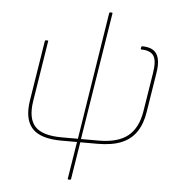

<svg xmlns="http://www.w3.org/2000/svg" viewBox="-56 -693 868 931"><g transform="rotate(5 378.0 -227.5)"><path d="M311 185Q307 185 308 181L337 0H262Q159 0 118.5 -44.5Q78 -89 92 -180L139 -474Q140 -478 143 -478H152Q154 -478 155 -477.5Q156 -477 155 -474L108 -178Q95 -94 131 -55Q167 -16 262 -16H340L438 -636Q439 -640 442 -640H451Q455 -640 454 -636L355 -16H440Q535 -16 583.5 -55.5Q632 -95 645 -177L675 -365Q685 -425 669 -449.5Q653 -474 608 -474Q605 -474 606 -479L607 -485Q608 -490 611 -490Q645 -490 665 -477.5Q685 -465 692 -437Q699 -409 691 -363L661 -175Q652 -116 625.5 -77Q599 -38 553 -19Q507 0 437 0H353L324 181Q323 185 320 185Z"/></g></svg>

Font: Sofia Sans Hairline
Style: Italic
Weight: 1
Italic angle: -9°
Designer: Botio Nikoltchev, Ani Petrova
Foundry: lettersoup
Version: Version 4.102